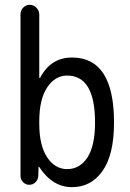

<svg xmlns="http://www.w3.org/2000/svg" viewBox="-20 -770 540 800"><path d="M143.6 -264.6V-254.9Q143.6 -164.1 176.3 -114.7Q209 -65.4 259.8 -65.4Q312.5 -65.4 344.2 -113.8Q376 -162.1 376 -259.8Q376 -455.1 259.8 -455.1Q209 -455.1 176.3 -405.3Q143.6 -355.5 143.6 -264.6ZM101.6 0Q86.9 0 76.2 -11.2Q65.4 -22.5 65.4 -37.1V-710Q65.4 -726.6 76.7 -738.3Q87.9 -750 104 -750Q120.1 -750 131.8 -737.8Q143.6 -725.6 143.6 -710V-446.3Q143.6 -445.3 144.5 -445.3Q146.5 -445.3 147.5 -446.3Q191.4 -530.3 280.3 -530.3Q455.1 -530.3 455.1 -259.8Q455.1 -125 407.2 -57.6Q359.4 9.8 280.3 9.8Q198.2 9.8 143.6 -74.2Q143.6 -75.2 141.6 -75.2Q140.6 -75.2 140.6 -74.2L139.6 -37.1Q138.7 -21.5 127.9 -10.7Q117.2 0 101.6 0Z"/></svg>

Font: Rounded-X Mgen+ 1m regular
Style: Regular
Weight: 400
Designer: [Source Han Sans]
Ryoko NISHIZUKA  (kana & ideographs); Paul D. Hunt (Latin, Greek & Cyrillic); Wenlong ZHANG  (bopomofo
Version: Version 1.059.20150602